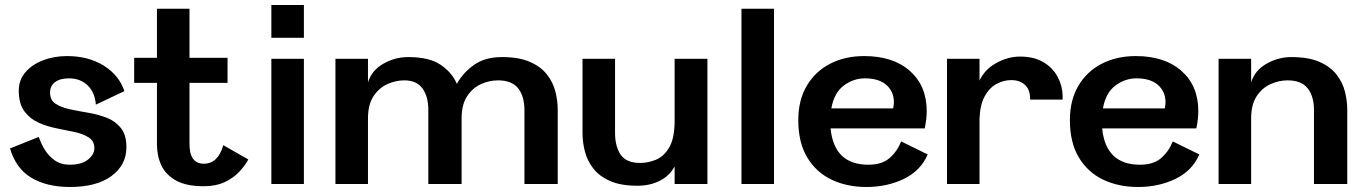

<svg xmlns="http://www.w3.org/2000/svg" viewBox="-20 -735 5436 767"><path d="M247 -511Q334 -511 395 -472.5Q456 -434 477 -371L363 -317Q359 -366 330 -394Q301 -422 255 -422Q220 -422 200 -407Q180 -392 180 -365Q180 -335 202 -320.5Q224 -306 259 -298.5Q294 -291 333 -284.5Q372 -278 406.5 -264.5Q441 -251 463 -223.5Q485 -196 485 -147Q485 -76 425.5 -32Q366 12 259 12Q168 12 106 -24.5Q44 -61 20 -142L135 -188Q143 -163 158.5 -137.5Q174 -112 198.5 -94.5Q223 -77 259 -77Q306 -77 331.5 -97.5Q357 -118 357 -143Q357 -171 335 -185.5Q313 -200 278.5 -207.5Q244 -215 205.5 -222.5Q167 -230 133 -245.5Q99 -261 77 -291Q55 -321 55 -373Q55 -416 82 -447Q109 -478 153 -494.5Q197 -511 247 -511Z M794 9Q724 9 683 -14Q642 -37 624.5 -74.5Q607 -112 607 -158V-404H516V-504H607V-700H737V-504H889V-404H737V-160Q737 -81 794 -81Q851 -81 872 -155L972 -98Q958 -72 934.5 -47.5Q911 -23 876.5 -7Q842 9 794 9Z M1064 0V-500H1194V0ZM1064 -584V-715H1194V-584Z M1611 -507Q1695 -507 1740.5 -476Q1786 -445 1805 -400Q1830 -445 1874 -476Q1918 -507 1985 -507Q2053 -507 2096.5 -488Q2140 -469 2164.5 -438Q2189 -407 2198.5 -370Q2208 -333 2208 -296V0H2075V-296Q2075 -350 2050 -382Q2025 -414 1969 -414Q1935 -414 1901.5 -399Q1868 -384 1846 -350.5Q1824 -317 1824 -262V0H1691V-296Q1691 -350 1667.5 -382Q1644 -414 1595 -414Q1561 -414 1527.5 -399Q1494 -384 1472 -350.5Q1450 -317 1450 -262V0H1320V-500H1450V-406Q1465 -454 1511.5 -480.5Q1558 -507 1611 -507Z M2526 7Q2460 7 2417 -12Q2374 -31 2350 -62Q2326 -93 2316.5 -130Q2307 -167 2307 -204V-500H2437V-204Q2437 -150 2459.5 -117Q2482 -84 2538 -84Q2568 -84 2599.5 -96.5Q2631 -109 2652.5 -144.5Q2674 -180 2675 -247V-500H2806V0H2675V-70Q2655 -33 2616 -13Q2577 7 2526 7Z M2942 0V-700H3072V0Z M3686 -118Q3658 -53 3591 -20.5Q3524 12 3441 12Q3363 12 3301.5 -17.5Q3240 -47 3204.5 -106.5Q3169 -166 3169 -255Q3169 -335 3203 -392.5Q3237 -450 3296.5 -480.5Q3356 -511 3432 -511Q3548 -511 3615 -451.5Q3682 -392 3682 -291Q3682 -259 3674 -222H3298Q3312 -77 3449 -77Q3503 -77 3533.5 -103.5Q3564 -130 3580 -170ZM3435 -422Q3389 -422 3350.5 -393Q3312 -364 3301 -302H3548Q3549 -308 3550 -314Q3551 -320 3551 -326Q3551 -369 3521 -395.5Q3491 -422 3435 -422Z M3763 0V-500H3893V-413Q3913 -457 3959.5 -483Q4006 -509 4055 -509Q4110 -509 4147.5 -487Q4185 -465 4204.5 -429Q4224 -393 4225 -353Q4225 -344 4225 -337H4095Q4096 -375 4075.5 -395Q4055 -415 4020 -415Q3989 -415 3960.5 -399.5Q3932 -384 3913.5 -350Q3895 -316 3893 -261V0Z M4771 -118Q4743 -53 4676 -20.5Q4609 12 4526 12Q4448 12 4386.5 -17.5Q4325 -47 4289.5 -106.5Q4254 -166 4254 -255Q4254 -335 4288 -392.5Q4322 -450 4381.5 -480.5Q4441 -511 4517 -511Q4633 -511 4700 -451.5Q4767 -392 4767 -291Q4767 -259 4759 -222H4383Q4397 -77 4534 -77Q4588 -77 4618.5 -103.5Q4649 -130 4665 -170ZM4520 -422Q4474 -422 4435.5 -393Q4397 -364 4386 -302H4633Q4634 -308 4635 -314Q4636 -320 4636 -326Q4636 -369 4606 -395.5Q4576 -422 4520 -422Z M5139 -507Q5207 -507 5250.5 -488Q5294 -469 5318.5 -438Q5343 -407 5352.5 -370Q5362 -333 5362 -296V0H5229V-296Q5229 -350 5204 -382Q5179 -414 5123 -414Q5089 -414 5055.5 -399Q5022 -384 5000 -350.5Q4978 -317 4978 -262V0H4848V-500H4978V-406Q4993 -454 5039.5 -480.5Q5086 -507 5139 -507Z"/></svg>

Font: Panamera
Style: Bold
Weight: 700
Designer: Bastien Sozeau
Foundry: NBR — Bastien Sozeau
Version: Version 3.002; ttfautohint (v1.8.4.7-5d5b);gftools[0.9.33]